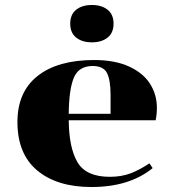

<svg xmlns="http://www.w3.org/2000/svg" viewBox="-20 -739 698 771"><path d="M262 -644Q262 -681 286 -700Q310 -719 349 -719Q388 -719 412 -700Q436 -681 436 -644Q436 -607 412 -588Q388 -569 349 -569Q310 -569 286 -588Q262 -607 262 -644ZM421 -29Q468 -29 504.5 -43Q541 -57 580 -83L593 -64Q500 12 347 12Q209 12 129.5 -54.5Q50 -121 50 -249Q50 -370 131 -434Q212 -498 358 -498Q441 -498 498 -472Q555 -446 582.5 -402.5Q610 -359 610 -306Q610 -279 605 -256H256Q257 -145 291.5 -87Q326 -29 421 -29ZM256 -282H424V-357Q424 -418 409.5 -446Q395 -474 352 -474Q297 -474 277 -428Q257 -382 256 -282Z"/></svg>

Font: Chonburi
Style: Regular
Weight: 400
Designer: Thanarat Vachiruckul and Stawix Ruecha
Foundry: Cadson Demak & Katatrad
Version: Version 1.000